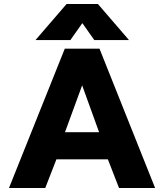

<svg xmlns="http://www.w3.org/2000/svg" viewBox="-20 -943 823 963"><path d="M314 -923H471L627 -742H453L393 -827L333 -742H158ZM305 -699H479L758 0H577L521 -144H263L207 0H25ZM477 -280 392 -515 306 -280Z"/></svg>

Font: Prompt
Style: Bold
Weight: 700
Designer: Katatrad Team
Foundry: CadsonDemak
Version: Version 1.000